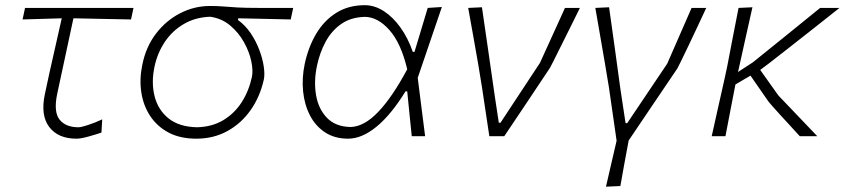

<svg xmlns="http://www.w3.org/2000/svg" viewBox="-20 -525 3256 740"><path d="M274.5 9.5Q204 9.5 169.8 -35.5Q135.5 -80.5 153 -162.5Q171.5 -250.5 188.8 -325Q206 -399.5 218 -454.5L67 -450L76.5 -494.5H494.5L485 -450Q429.5 -451 373.2 -452.2Q317 -453.5 263 -454.5Q247.5 -381.5 231.8 -309Q216 -236.5 200.5 -163.5Q186 -94.5 209.2 -64.5Q232.5 -34.5 282.5 -34.5Q293 -34.5 320.2 -43.5Q347.5 -52.5 374 -65L371 -14Q349 -6.5 320.2 1.5Q291.5 9.5 274.5 9.5Z M737 9.5Q674 9.5 629.5 -14.2Q585 -38 558.5 -78.5Q532 -119 524.5 -170Q517 -221 528.5 -275.5Q542.5 -345 581.5 -395.8Q620.5 -446.5 674.8 -474.2Q729 -502 790 -502Q819 -502 842 -500Q865 -498 895.5 -496.2Q926 -494.5 978.5 -494.5H1110L1100.5 -450Q1054 -451 1004.2 -452.2Q954.5 -453.5 898.5 -454.5L897 -448Q925 -428 945.8 -397.5Q966.5 -367 979.2 -333.2Q992 -299.5 996.5 -269Q1001 -238.5 997 -219Q982 -151.5 945.5 -100Q909 -48.5 855.8 -19.5Q802.5 9.5 737 9.5ZM739.5 -34.5Q797.5 -36 840.8 -62Q884 -88 911.8 -131.5Q939.5 -175 951 -229Q956 -253 948.5 -289Q941 -325 920.5 -362Q900 -399 867.5 -426.5Q835 -454 790 -460.5Q733 -458.5 688.5 -432.5Q644 -406.5 615.2 -363.5Q586.5 -320.5 575.5 -268Q562.5 -207 575.8 -154.2Q589 -101.5 629.5 -68.8Q670 -36 739.5 -34.5Z M1321.5 9.5Q1270 9.5 1233 -14.8Q1196 -39 1174.8 -80Q1153.5 -121 1148.2 -172.8Q1143 -224.5 1154.5 -279Q1168.5 -344.5 1199.2 -395.8Q1230 -447 1276.8 -476Q1323.5 -505 1386 -505Q1424 -505 1459.5 -482Q1495 -459 1524 -418.2Q1553 -377.5 1571 -325H1577.5Q1592 -373 1605 -416.2Q1618 -459.5 1628.5 -494.5L1683 -498Q1660.5 -431.5 1636.5 -361.5Q1612.5 -291.5 1590 -225Q1597 -169 1604.2 -112.2Q1611.5 -55.5 1618.5 0H1567Q1562.5 -43 1558.2 -85.8Q1554 -128.5 1549.5 -173H1543Q1488 -83.5 1431.5 -37Q1375 9.5 1321.5 9.5ZM1330.5 -35.5Q1383 -36.5 1437.5 -93.5Q1492 -150.5 1549.5 -258Q1526 -358 1481.2 -408.8Q1436.5 -459.5 1386 -460Q1332 -458.5 1295 -432.5Q1258 -406.5 1235.2 -364.5Q1212.5 -322.5 1202 -273Q1189 -213 1198 -159.2Q1207 -105.5 1239.8 -71.2Q1272.5 -37 1330.5 -35.5Z M1866 0Q1859 -45 1851.8 -94.2Q1844.5 -143.5 1838 -186.5L1823.5 -275Q1814 -329.5 1804.2 -384.8Q1794.5 -440 1784.5 -494.5L1837.5 -497Q1848.5 -422.5 1861.8 -329.8Q1875 -237 1887.5 -151L1902.5 -52H1909L2061 -282.5Q2084.5 -334 2109 -387.8Q2133.5 -441.5 2157.5 -494.5H2215Q2201 -466 2182.2 -428Q2163.5 -390 2145.2 -353.8Q2127 -317.5 2114.5 -292.2Q2102 -267 2100 -264Q2056 -198 2012.2 -132.2Q1968.5 -66.5 1923.5 0Z M2315.5 194.5Q2325.5 150 2335.5 107.8Q2345.5 65.5 2356.5 17.5Q2349.5 -31.5 2341.8 -85Q2334 -138.5 2327 -187.5L2312.5 -275Q2303 -329.5 2293.5 -385Q2284 -440.5 2274.5 -494.5L2327.5 -497Q2337.5 -427 2349.2 -342.2Q2361 -257.5 2371 -183L2391 -50.5H2397.5Q2436.5 -109 2474.8 -165.5Q2513 -222 2551.5 -279.5Q2597.5 -385.5 2645.5 -494.5H2702Q2688.5 -465.5 2670.5 -427Q2652.5 -388.5 2634.8 -351.5Q2617 -314.5 2604.8 -289.2Q2592.5 -264 2590.5 -261Q2543.5 -192 2497 -122.8Q2450.5 -53.5 2403 16.5Q2394 64 2386.5 105.2Q2379 146.5 2371 192Z M2723 0Q2735.5 -56 2747 -107.5Q2758.5 -159 2772.5 -221L2783 -270Q2795 -332.5 2805.2 -385.5Q2815.5 -438.5 2826.5 -494.5L2880 -497Q2863.5 -423 2849.2 -359.2Q2835 -295.5 2824.5 -247.5L2882 -285Q2968.5 -355 3030 -404.5Q3091.5 -454 3141 -494.5H3215.5Q3192 -476 3156.8 -448Q3121.5 -420 3082 -389Q3042.5 -358 3006.2 -329.5Q2970 -301 2944 -281Q2918 -261 2910 -255.5L2980 -157Q3013.5 -122 3050.5 -83.2Q3087.5 -44.5 3130 0H3062.5Q3047.5 -16.5 3027.8 -38Q3008 -59.5 2989 -80.2Q2970 -101 2956.8 -116Q2943.5 -131 2941.5 -134L2872.5 -233.5L2814.5 -199.5Q2804 -146 2794.8 -98.2Q2785.5 -50.5 2776 0Z"/></svg>

Font: Commissioner Loud ExtraLight
Style: Italic
Weight: 200
Italic angle: -12°
Designer: Kostas Bartsokas
Foundry: Kostas Bartsokas
Version: Version 1.000; ttfautohint (v1.8.3)